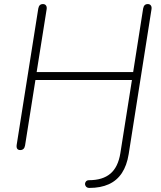

<svg xmlns="http://www.w3.org/2000/svg" viewBox="-20 -731 791 943"><path d="M417 154Q484 154 522 122Q560 90 571 22L628 -338H154L103 -16Q101 -5 95 0.5Q89 6 79 6Q69 6 64.5 -0.5Q60 -7 62 -20L168 -689Q170 -700 175.5 -705.5Q181 -711 191 -711Q201 -711 206 -704Q211 -697 209 -685L160 -377H634L683 -689Q685 -700 690.5 -705.5Q696 -711 706 -711Q716 -711 721 -704Q726 -697 724 -685L612 26Q603 82 578.5 119Q554 156 514 174Q474 192 419 192Q406 192 400.5 182.5Q395 173 400 163.5Q405 154 417 154Z"/></svg>

Font: SN Pro Thin
Style: Italic
Weight: 200
Italic angle: -9°
Designer: Tobias Whetton
Foundry: Supernotes
Version: Version 1.003;Glyphs 3.3 (3324)